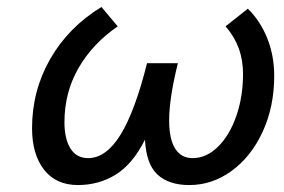

<svg xmlns="http://www.w3.org/2000/svg" viewBox="-20 -515 808 547"><path d="M461.9 -171.9Q461.9 -118.7 479 -91.6Q496.1 -64.5 528.8 -64.5Q567.9 -64.5 600.8 -96.7Q633.8 -128.9 653.1 -184.1Q672.4 -239.3 672.4 -304.7Q672.4 -383.3 622.6 -439.9L686 -490.2Q721.2 -456.1 741.2 -406.5Q761.2 -356.9 761.2 -298.8Q761.2 -210.9 728.3 -139.6Q695.3 -68.4 639.9 -28.1Q584.5 12.2 519.5 12.2Q460.9 12.2 428.7 -17.6Q396.5 -47.4 393.1 -117.2Q358.4 -47.9 310.1 -17.8Q261.7 12.2 202.1 12.2Q139.6 12.2 105.5 -31.5Q71.3 -75.2 71.3 -149.9Q71.3 -256.3 123 -346.9Q174.8 -437.5 269 -495.1L315.4 -439.9Q243.7 -390.6 203.6 -321Q163.6 -251.5 163.6 -166.5Q163.6 -119.6 180.7 -92Q197.8 -64.5 231 -64.5Q282.2 -64.5 323.5 -131.3Q364.7 -198.2 398.9 -335H486.8Q461.9 -234.9 461.9 -171.9Z"/></svg>

Font: Lesson One
Style: Italic
Weight: 400
Italic angle: -14°
Designer: But Ko, Victor Gaultney, Annie Olsen, Julie Remington, Don Collingsworth, Eric Hays, Becca Hirsbrunner
Version: Version 1.100